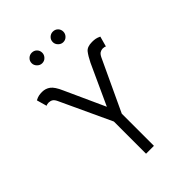

<svg xmlns="http://www.w3.org/2000/svg" viewBox="-262 -1049 1170 1170"><g transform="rotate(-45 323.5 -464.0)"><path d="M290.1 0V-277.3L136.4 -608Q127.5 -626.8 116.7 -633.3Q105.8 -639.9 90.6 -640.3Q84.2 -639.9 78.1 -638.8Q72.1 -637.8 68.2 -634.9L49.7 -700.3Q67.1 -709.5 79.9 -712Q92.7 -714.5 108.3 -714.5Q138.1 -714.5 161 -697.4Q183.9 -680.4 206 -629.6L323.5 -371.1L442.8 -631.7Q461.6 -669.7 479 -692.1Q496.4 -714.5 538.7 -714.5Q555.4 -714.5 567.8 -712.2Q580.3 -709.9 597.7 -701.7L579.2 -634.9Q573.2 -639.6 556.8 -640.3Q543.3 -639.9 532.7 -633.3Q522 -626.8 512.8 -608L358 -277V0ZM232.6 -837Q214.5 -837 200.8 -850.9Q187.1 -864.7 187.1 -882.5Q187.1 -902 200.8 -915Q214.5 -927.9 232.6 -927.9Q252.1 -927.9 265.1 -915Q278.1 -902 278.1 -882.5Q278.1 -864.7 265.1 -850.9Q252.1 -837 232.6 -837ZM414.4 -837Q396.3 -837 382.6 -850.9Q369 -864.7 369 -882.5Q369 -902 382.6 -915Q396.3 -927.9 414.4 -927.9Q433.9 -927.9 446.9 -915Q459.9 -902 459.9 -882.5Q459.9 -864.7 446.9 -850.9Q433.9 -837 414.4 -837Z"/></g></svg>

Font: Inter UI Light
Style: Regular
Weight: 300
Designer: Rasmus Andersson
Foundry: rsms
Version: 3.2;8d6f07862